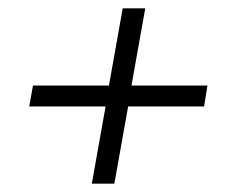

<svg xmlns="http://www.w3.org/2000/svg" viewBox="-20 -502 583 460"><path d="M469 -247H287L254 -62H200L233 -247H50L59 -297H241L274 -482H328L295 -297H477Z"/></svg>

Font: Spectral SC SemiBold
Style: Italic
Weight: 600
Italic angle: -10°
Designer: Jean-Baptiste Levee
Foundry: Production Type
Version: Version 2.001